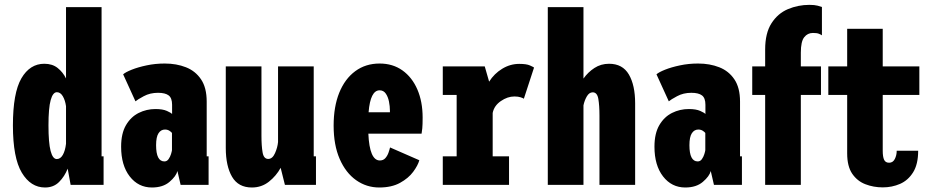

<svg xmlns="http://www.w3.org/2000/svg" viewBox="-20 -780 3934 810"><path d="M170 11Q109.5 11 72 -51.5Q34.5 -114 34.5 -251Q34.5 -388 70.2 -449.5Q106 -511 167 -511Q201 -511 223.2 -493.2Q245.5 -475.5 258.5 -449V-750H408.5V-120.5H417V0H278L265.5 -68.5Q252.5 -35.5 229.2 -12.2Q206 11 170 11ZM184.5 -251Q184.5 -177.5 193.5 -143.2Q202.5 -109 219.5 -109Q235 -109 245 -126.5Q255 -144 258.5 -173.5V-332Q255 -357 245 -374Q235 -391 220 -391Q203 -391 193.8 -357.8Q184.5 -324.5 184.5 -251Z M621 11Q563.5 11 527.2 -35.8Q491 -82.5 491 -161Q491 -217 511.5 -252Q532 -287 565 -303.5Q598 -320 636 -320Q666.5 -320 684.2 -312Q702 -304 706 -299V-338Q706 -366.5 691.5 -377.5Q677 -388.5 646.5 -388.5Q613 -388.5 586.5 -374.2Q560 -360 551.5 -352.5L499.5 -466.5Q509.5 -475.5 535.8 -486Q562 -496.5 598.5 -504.2Q635 -512 675 -512Q724.5 -512 764.5 -496.2Q804.5 -480.5 828.2 -445.2Q852 -410 852 -351.5V-120.5H860V0H742L728.5 -58.5Q723 -36.5 695.2 -12.8Q667.5 11 621 11ZM673.5 -99Q684.5 -99 691.2 -108.8Q698 -118.5 701.5 -130Q705 -141.5 705.5 -146.5V-219Q703 -223 695 -228.2Q687 -233.5 676 -233.5Q659 -233.5 648.8 -218Q638.5 -202.5 638.5 -167.5Q638.5 -99 673.5 -99Z M1042.5 11Q985.5 11 959 -34.2Q932.5 -79.5 932.5 -156V-500H1083V-207Q1083 -165 1087.8 -137.2Q1092.5 -109.5 1111.5 -109.5Q1129.5 -109.5 1140.2 -133.8Q1151 -158 1153 -181V-500H1303.5V-120.5H1313V0H1182L1164 -72Q1145.5 -38 1114.5 -13.5Q1083.5 11 1042.5 11Z M1580 11Q1526 11 1482.2 -20Q1438.5 -51 1413 -109.5Q1387.5 -168 1387.5 -250Q1387.5 -330 1411.2 -388.8Q1435 -447.5 1478.8 -479.8Q1522.5 -512 1581.5 -512Q1637 -512 1677.8 -483Q1718.5 -454 1740.8 -402.5Q1763 -351 1763 -284Q1763 -254 1761.5 -238.5Q1760 -223 1758.5 -216H1534Q1539 -103 1582.5 -103Q1597 -103 1605.8 -113Q1614.5 -123 1619 -136Q1623.5 -149 1625.5 -158L1749 -104Q1743 -82 1723 -55Q1703 -28 1667.5 -8.5Q1632 11 1580 11ZM1581.5 -399Q1542.5 -399 1535 -306.5H1625V-312.5Q1625 -331.5 1621 -351.5Q1617 -371.5 1607.5 -385.2Q1598 -399 1581.5 -399Z M1848 0V-120.5H1906.5V-379.5H1848V-500H2025L2043.5 -435.5Q2065 -469.5 2098.8 -490Q2132.5 -510.5 2170.5 -510.5Q2201 -510.5 2215.5 -504Q2230 -497.5 2233 -495L2190 -363.5Q2187 -366 2176.5 -369.5Q2166 -373 2150 -373Q2121 -373 2092.8 -353.5Q2064.5 -334 2058.5 -303.5V-120.5H2127.5V0Z M2291 0V-750H2441.5V-448.5Q2460.5 -475.5 2487.8 -493.2Q2515 -511 2549.5 -511Q2606.5 -511 2633 -465.8Q2659.5 -420.5 2659.5 -344V0H2509V-293Q2509 -335 2504.2 -362.8Q2499.5 -390.5 2480.5 -390.5Q2465.5 -390.5 2455.5 -373Q2445.5 -355.5 2441.5 -335.5V0Z M2871 11Q2813.5 11 2777.2 -35.8Q2741 -82.5 2741 -161Q2741 -217 2761.5 -252Q2782 -287 2815 -303.5Q2848 -320 2886 -320Q2916.5 -320 2934.2 -312Q2952 -304 2956 -299V-338Q2956 -366.5 2941.5 -377.5Q2927 -388.5 2896.5 -388.5Q2863 -388.5 2836.5 -374.2Q2810 -360 2801.5 -352.5L2749.5 -466.5Q2759.5 -475.5 2785.8 -486Q2812 -496.5 2848.5 -504.2Q2885 -512 2925 -512Q2974.5 -512 3014.5 -496.2Q3054.5 -480.5 3078.2 -445.2Q3102 -410 3102 -351.5V-120.5H3110V0H2992L2978.5 -58.5Q2973 -36.5 2945.2 -12.8Q2917.5 11 2871 11ZM2923.5 -99Q2934.5 -99 2941.2 -108.8Q2948 -118.5 2951.5 -130Q2955 -141.5 2955.5 -146.5V-219Q2953 -223 2945 -228.2Q2937 -233.5 2926 -233.5Q2909 -233.5 2898.8 -218Q2888.5 -202.5 2888.5 -167.5Q2888.5 -99 2923.5 -99Z M3208 0V-379.5H3153.5V-500H3208V-571Q3208 -640.5 3234.8 -682Q3261.5 -723.5 3304.2 -741.5Q3347 -759.5 3394.5 -759.5Q3416.5 -759.5 3429.5 -756Q3442.5 -752.5 3447.5 -750.5V-631Q3442.5 -634.5 3434.2 -637.8Q3426 -641 3409.5 -641Q3387 -641 3372.8 -623Q3358.5 -605 3358.5 -558V-500H3443.5V-379.5H3358.5V0Z M3554 -133V-379.5H3474.5V-500H3554V-658.5H3704V-500H3858.5V-379.5H3704V-144Q3704 -118.5 3709.8 -106Q3715.5 -93.5 3731 -93.5Q3747 -93.5 3755 -109.2Q3763 -125 3763 -144H3853.5Q3853.5 -87 3832.2 -53Q3811 -19 3777 -4.2Q3743 10.5 3704.5 10.5Q3665 10.5 3630.8 -2.8Q3596.5 -16 3575.2 -47.2Q3554 -78.5 3554 -133Z"/></svg>

Font: Trispace Condensed
Style: Bold
Weight: 700
Width: 3
Designer: Tyler Finck
Foundry: Etcetera Type Company
Version: Version 1.210; ttfautohint (v1.8.3)